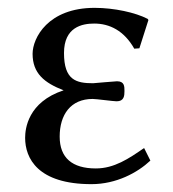

<svg xmlns="http://www.w3.org/2000/svg" viewBox="-20 -459 441 489"><path d="M220 -399C259 -399 296 -381 322 -335L335 -336L358 -408L356 -411C325 -427 271 -439 221 -439C102 -439 63 -362 63 -322C63 -272 93 -248 142 -229C51 -199 44 -131 44 -108C44 -56 76 10 213 10C276 10 330 -19 363 -50L347 -82C308 -55 271 -30 224 -30C164 -30 132 -57 132 -111C132 -167 160 -207 216 -207C225 -207 269 -201 277 -201C296 -201 297 -215 297 -227C297 -239 297 -252 278 -252C273 -252 218 -247 217 -247C174 -247 143 -255 143 -324C143 -390 189 -399 220 -399Z"/></svg>

Font: Libertinus Sans
Style: Regular
Weight: 400
Designer: Philipp H. Poll, Khaled Hosny
Foundry: Caleb Maclennan
Version: Version 7.050;RELEASE